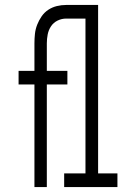

<svg xmlns="http://www.w3.org/2000/svg" viewBox="-20 -755 540 775"><path d="M119 0V-414H55V-469H119V-580Q119 -599 121 -618Q123 -637 130 -655Q137 -673 148 -689Q159 -705 175 -715.5Q191 -726 209.5 -730.5Q228 -735 247 -735H301V-680H247Q229 -680 212.5 -672Q196 -664 186 -649Q176 -634 172.5 -616Q169 -598 169 -580V-469H252V-414H169V0ZM239 0V-55H325V-680H247V-735H376V-55H454V0Z"/></svg>

Font: Iosevka Custom Light
Style: Regular
Weight: 300
Monospace: yes
Designer: Belleve Invis
Foundry: Belleve Invis
Version: Version 27.3.5